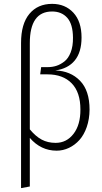

<svg xmlns="http://www.w3.org/2000/svg" viewBox="-20 -761 521 984"><path d="M263.2 -399.9Q341.3 -397.5 390.1 -347.2Q439 -296.9 439 -199.2Q438.5 -150.4 424.6 -110.1Q410.6 -69.8 387.2 -43.7Q363.8 -17.6 333.5 -3.2Q303.2 11.2 270 11.2Q189.5 11.2 132.8 -54.2V194.8L87.9 203.1V-541Q87.9 -638.7 130.6 -689.9Q173.3 -741.2 247.1 -741.2Q314 -741.2 356 -696Q397.9 -650.9 397.9 -568.8Q397.9 -493.2 363 -450.9Q328.1 -408.7 263.2 -399.9ZM265.1 -28.8Q321.3 -28.8 356.9 -75.2Q392.6 -121.6 392.1 -200.2Q392.1 -288.1 347.4 -334Q302.7 -379.9 223.1 -379.9H186L190.9 -417H225.1Q248 -417 268.8 -423.6Q289.6 -430.2 309.8 -445.8Q330.1 -461.4 342.3 -492.7Q354.5 -523.9 354 -567.9Q353.5 -637.2 324.7 -669.7Q295.9 -702.1 247.1 -702.1Q132.8 -702.1 132.8 -540V-98.1Q162.6 -62 193.8 -45.4Q225.1 -28.8 265.1 -28.8Z"/></svg>

Font: Fira Sans Compressed ExtraLight
Style: Regular
Weight: 250
Width: 1
Designer: Carrois Corporate & Edenspiekermann AG
Foundry: Carrois Corporate GbR & Edenspiekermann AG
Version: Version 4.203;PS 004.203;hotconv 1.0.88;makeotf.lib2.5.64775